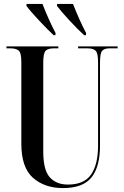

<svg xmlns="http://www.w3.org/2000/svg" viewBox="-20 -951 634 981"><path d="M302 10Q403 10 447 -44Q491 -98 491 -209V-631Q491 -680 502.5 -692Q514 -704 539 -704H581V-714H379V-704H427Q456 -704 468.5 -692Q481 -680 481 -634V-207Q481 -111 445.5 -59.5Q410 -8 327 -8Q268 -8 234.5 -45Q201 -82 201 -177V-631Q201 -680 213.5 -692Q226 -704 255 -704H278V-714H13V-704H34Q62 -704 75.5 -692.5Q89 -681 89 -635V-217Q89 -95 148.5 -42.5Q208 10 302 10ZM254 -771H263L264 -782Q246 -816 228 -856.5Q210 -897 197 -931H116L115 -921Q134 -895 178 -848Q222 -801 254 -771ZM410 -771H419L420 -782Q402 -816 384 -856.5Q366 -897 353 -931H272L271 -921Q290 -895 333.5 -848Q377 -801 410 -771Z"/></svg>

Font: Noto Serif Display Condensed Semi
Style: Regular
Weight: 600
Width: 3
Designer: Monotype Design Team
Foundry: Monotype Imaging Inc.
Version: Version 1.900